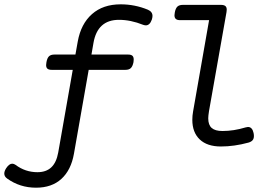

<svg xmlns="http://www.w3.org/2000/svg" viewBox="-70 -663 1290 883"><path d="M631.3 -589.8Q631.3 -583 628.4 -573.2Q619.1 -546.4 600.6 -546.4Q595.7 -546.4 588.4 -548.8Q531.2 -571.8 477.1 -571.8Q378.4 -571.8 359.9 -465.8L350.6 -412.1H519Q532.7 -412.1 538.8 -406.7Q544.9 -401.4 544.9 -389.2Q544.9 -381.8 543.9 -377Q540 -357.9 531.7 -349.9Q523.4 -341.8 506.8 -341.8H337.9L270 44.4Q256.8 119.1 212.4 159.7Q168 200.2 95.7 200.2Q21.5 200.2 -37.1 158.2Q-50.3 148.9 -50.3 135.3Q-50.3 124 -41.5 110.4Q-27.8 89.8 -13.7 89.8Q-6.3 89.8 1.5 95.2Q46.4 128.9 102.1 128.9Q142.1 128.9 165.8 106.7Q189.5 84.5 197.8 38.1L264.6 -341.8H168Q154.8 -341.8 148.4 -346.9Q142.1 -352.1 142.1 -363.8Q142.1 -369.6 143.6 -377Q147 -396 155.3 -404.1Q163.6 -412.1 180.2 -412.1H276.9L287.6 -472.2Q302.2 -553.2 353 -598.1Q403.8 -643.1 484.9 -643.1Q550.3 -643.1 610.4 -618.2Q631.3 -608.9 631.3 -589.8ZM1097.7 -37.6Q1097.7 -25.4 1091.8 -18.3Q1085.9 -11.2 1073.2 -7.3Q1007.3 10.7 945.8 10.7Q882.8 10.7 848.6 -21.7Q814.5 -54.2 814.5 -111.8Q814.5 -131.3 817.9 -149.9L891.6 -570.3H758.3Q745.1 -570.3 738.8 -575.7Q732.4 -581.1 732.4 -592.8Q732.4 -598.1 733.9 -605.5Q737.3 -624.5 745.8 -632.6Q754.4 -640.6 771 -640.6H945.8Q959.5 -640.6 966.1 -635.5Q972.7 -630.4 972.7 -618.7Q972.7 -611.8 971.7 -607.4L891.1 -151.4Q887.7 -129.9 887.7 -118.7Q887.7 -88.4 903.6 -74.5Q919.4 -60.5 953.1 -60.5Q1004.9 -60.5 1059.6 -77.1Q1067.4 -79.1 1070.3 -79.1Q1090.3 -79.1 1096.2 -51.3Q1097.7 -43.9 1097.7 -37.6Z"/></svg>

Font: Courier Prime Sans
Style: Italic
Weight: 400
Italic angle: -10°
Designer: Alan Dague-Greene
Foundry: Quote-Unquote Apps
Version: Version 3.020